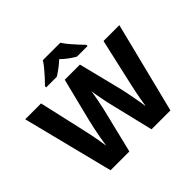

<svg xmlns="http://www.w3.org/2000/svg" viewBox="-211 -1176 1422 1422"><g transform="rotate(-45 500.0 -465.5)"><path d="M993 -714 814 0H616L533 -345Q530 -355 525.5 -377Q521 -399 516 -425Q511 -451 506.5 -475.5Q502 -500 501 -516Q499 -500 494.5 -475.5Q490 -451 485 -425Q480 -399 475 -377Q470 -355 468 -345L384 0H187L7 -714H173L258 -339Q263 -318 270 -283Q277 -248 283.5 -211.5Q290 -175 293 -151Q297 -183 305 -226.5Q313 -270 321.5 -310.5Q330 -351 336 -374L421 -714H580L665 -374Q669 -357 675 -329Q681 -301 687 -268.5Q693 -236 698.5 -205Q704 -174 707 -151Q710 -175 716.5 -211.5Q723 -248 730 -282.5Q737 -317 742 -338L827 -714ZM592 -931Q606 -908 629 -880.5Q652 -853 675.5 -827.5Q699 -802 717 -784V-771H606Q580 -786 552.5 -806Q525 -826 500 -851Q473 -826 447.5 -807Q422 -788 395 -771H284V-784Q303 -803 326.5 -828.5Q350 -854 372.5 -881Q395 -908 409 -931Z"/></g></svg>

Font: Noto Sans Sinhala UI ExtraBold
Style: Regular
Weight: 800
Designer: Jelle Bosma - Monotype Design Team
Foundry: Monotype Imaging Inc.
Version: Version 2.006; ttfautohint (v1.8.4.7-5d5b)